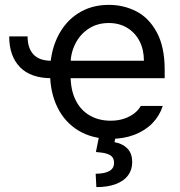

<svg xmlns="http://www.w3.org/2000/svg" viewBox="-20 -557 736 785"><path d="M116.7 -334.5C100.7 -351.7 92.8 -376.3 92.8 -408.2H17.6C17.6 -354.8 32.2 -313 61.5 -282.7C90.8 -252.4 133.8 -237.3 190.4 -237.3V-308.6C157.2 -308.6 132.6 -317.2 116.7 -334.5ZM301.3 -22.9C338.7 -0.5 382.5 10.7 432.6 10.7C468.4 10.7 501 5 530.3 -6.3C559.6 -17.7 584 -33.5 603.5 -53.7C623 -73.9 637 -97.3 645.5 -124H555.7C549.2 -112.3 540.2 -102.1 528.8 -93.3C517.4 -84.5 503.6 -77.3 487.3 -71.8C471 -66.2 452.8 -63.5 432.6 -63.5C400.1 -63.5 371.4 -70.6 346.7 -85C321.9 -99.3 302.7 -120.3 289.1 -147.9C275.4 -175.6 268.6 -209 268.6 -248V-295.9C268.6 -325.2 275.1 -352.7 288.1 -378.4C301.1 -404.1 319.3 -424.6 342.8 -439.9C366.2 -455.2 393.6 -462.9 424.8 -462.9C453.5 -462.9 478.7 -456.2 500.5 -442.9C522.3 -429.5 539.1 -411.3 550.8 -388.2C562.5 -365.1 568.4 -338.5 568.4 -308.6H243.2V-237.3H653.3V-272.5C653.3 -334.3 642.6 -385.1 621.1 -424.8C599.6 -464.5 571.6 -493.2 537.1 -510.7C502.6 -528.3 465.2 -537.1 424.8 -537.1C377.3 -537.1 335.4 -525.6 299.3 -502.4C263.2 -479.3 235 -446.8 214.8 -404.8C194.7 -362.8 184.6 -314.8 184.6 -260.7C184.6 -206.7 194.7 -159.2 214.8 -118.2C235 -77.1 263.8 -45.4 301.3 -22.9ZM453.1 -2.9H385.7L372.1 64.5C391 65.8 405.6 68 416 71.3C426.4 74.5 434.1 79.1 439 85C443.8 90.8 446.3 99 446.3 109.4C446.3 124.3 439.6 135.4 426.3 142.6C412.9 149.7 394.5 153.3 371.1 153.3L374 208C405.3 208 432 203.8 454.1 195.3C476.2 186.8 492.8 175 503.9 159.7C515 144.4 520.5 126.6 520.5 106.4C520.5 81.7 513.7 62.7 500 49.3C486.3 36 469.1 27.7 448.2 24.4Z"/></svg>

Font: Pretendard Variable
Style: Regular
Weight: 400
Designer: Base glyphs from Inter by Rasmus Andersson; Hangeul glyphs from Noto Sans CJK(Source Han Sans) by Jang Soo-young and Kan
Foundry: Kil Hyung-jin
Version: Version 1.309;Glyphs 3.2 (3225)